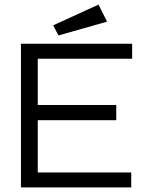

<svg xmlns="http://www.w3.org/2000/svg" viewBox="-20 -814 665 834"><path d="M71 0V-624H554V-559H144V-358H485V-292H144V-65H550V0ZM234 -660 211 -704 408 -794 445 -720Z"/></svg>

Font: Inconsolata Expanded Thin
Style: Regular
Weight: 100
Width: 7
Monospace: yes
Designer: Raph Levien, Cyreal, Brenton Simpson
Foundry: Raph Levien, Cyreal, Google
Version: Version 3.100; ttfautohint (v1.8.4.7-5d5b)